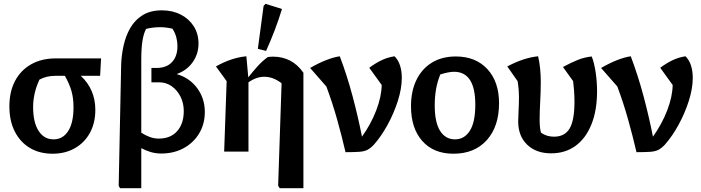

<svg xmlns="http://www.w3.org/2000/svg" viewBox="-20 -792 3663 1003"><path d="M478 -218Q478 -150 450 -98.5Q422 -47 371.5 -18Q321 11 255 11Q186 11 135.5 -19.5Q85 -50 57 -105.5Q29 -161 29 -236Q29 -313 58.5 -369Q88 -425 142.5 -456Q197 -487 272 -487H508L503 -396H402Q478 -325 478 -218ZM271 -396Q222 -396 186 -376Q168 -337 160.5 -301.5Q153 -266 153 -233Q153 -153 181.5 -108.5Q210 -64 260 -64Q308 -64 336 -107Q364 -150 364 -232Q364 -279 353.5 -316Q343 -353 319 -396Z M607 191 600 179 613 -457Q615 -506 626 -555.5Q637 -605 661 -646.5Q685 -688 725.5 -713Q766 -738 826 -738Q881 -738 924 -716Q967 -694 992 -655Q1017 -616 1017 -564Q1017 -510 986.5 -467Q956 -424 903 -405Q971 -385 1010.5 -331Q1050 -277 1050 -207Q1050 -145 1021 -96Q992 -47 940.5 -18.5Q889 10 822 10Q793 10 766.5 2Q740 -6 718 -18V191ZM718 -481V-99Q739 -85 762 -76.5Q785 -68 809 -68Q871 -68 905.5 -107Q940 -146 940 -212Q940 -253 923 -287Q906 -321 877 -341.5Q848 -362 811 -362H771V-437H797Q850 -437 878.5 -467.5Q907 -498 907 -551Q907 -574 901 -597Q895 -620 881 -642Q846 -650 818 -650Q778 -650 743 -641Q730 -616 724 -577.5Q718 -539 718 -481Z M1151 0 1164 -368 1108 -445Q1147 -467 1186.5 -480.5Q1226 -494 1267 -498L1277 -388Q1299 -416 1324.5 -444.5Q1350 -473 1379 -494Q1392 -496 1407 -496Q1455 -496 1495 -475.5Q1535 -455 1565 -412V191H1441L1433 178L1451 -357Q1407 -391 1361 -391Q1319 -391 1278 -362V0ZM1370 -526 1327 -537 1357 -761 1367 -772 1453 -745Q1436 -689 1415 -634Q1394 -579 1370 -526Z M1785 3Q1765 -83 1741 -168.5Q1717 -254 1685 -340L1600 -437Q1689 -488 1755 -498Q1793 -398 1822 -289Q1851 -180 1871 -78Q1918 -144 1945.5 -215.5Q1973 -287 1974 -348L1909 -438Q1940 -461 1971.5 -476.5Q2003 -492 2041 -498Q2061 -478 2070 -449Q2079 -420 2079 -386Q2079 -330 2058.5 -265.5Q2038 -201 2005 -140.5Q1972 -80 1933 -36Q1916 -18 1900 -9.5Q1884 -1 1857.5 1Q1831 3 1785 3Z M2349 11Q2245 11 2186 -55.5Q2127 -122 2127 -237Q2127 -316 2155.5 -374.5Q2184 -433 2236.5 -465Q2289 -497 2361 -497Q2465 -497 2526 -431Q2587 -365 2587 -253Q2587 -131 2523 -60Q2459 11 2349 11ZM2357 -64Q2406 -64 2434.5 -109Q2463 -154 2463 -245Q2463 -417 2352 -417Q2324 -417 2280 -403Q2265 -366 2258 -326.5Q2251 -287 2251 -241Q2251 -153 2279 -108.5Q2307 -64 2357 -64Z M2859 9Q2781 9 2734 -36Q2687 -81 2687 -158Q2687 -175 2689 -213Q2691 -251 2691 -284Q2691 -325 2684 -368L2630 -445Q2676 -469 2714.5 -481.5Q2753 -494 2791 -498Q2798 -469 2801.5 -435Q2805 -401 2805 -365Q2805 -315 2802 -261.5Q2799 -208 2799 -167Q2799 -123 2806 -99Q2835 -78 2874 -78Q2930 -78 2955.5 -120.5Q2981 -163 2981 -261Q2981 -289 2979 -317Q2977 -345 2974 -368L2921 -442Q2965 -466 2999.5 -479.5Q3034 -493 3071 -497Q3084 -465 3091.5 -415.5Q3099 -366 3099 -315Q3099 -215 3069.5 -142Q3040 -69 2986.5 -30Q2933 9 2859 9Z M3305 3Q3285 -83 3261 -168.5Q3237 -254 3205 -340L3120 -437Q3209 -488 3275 -498Q3313 -398 3342 -289Q3371 -180 3391 -78Q3438 -144 3465.5 -215.5Q3493 -287 3494 -348L3429 -438Q3460 -461 3491.5 -476.5Q3523 -492 3561 -498Q3581 -478 3590 -449Q3599 -420 3599 -386Q3599 -330 3578.5 -265.5Q3558 -201 3525 -140.5Q3492 -80 3453 -36Q3436 -18 3420 -9.5Q3404 -1 3377.5 1Q3351 3 3305 3Z"/></svg>

Font: Piazzolla SemiBold
Style: Regular
Weight: 600
Designer: Juan Pablo del Peral
Foundry: Huerta Tipografica
Version: Version 1.330